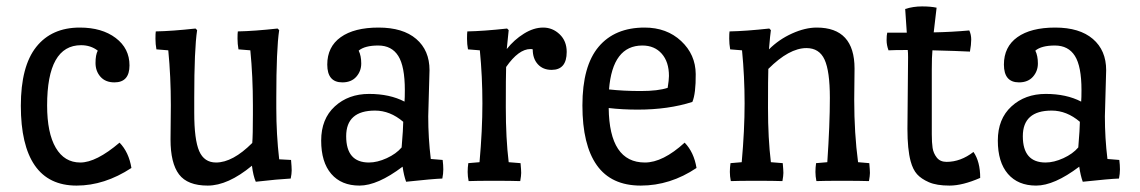

<svg xmlns="http://www.w3.org/2000/svg" viewBox="-20 -564 3556 599"><path d="M285 -406Q263 -423 233 -423Q127 -423 127 -235Q127 -149 154 -103Q181 -57 230.5 -57Q280 -57 353 -119Q382 -89 390 -40Q306 15 219 15Q132 15 88.5 -48Q45 -111 45 -234Q45 -357 93 -417.5Q141 -478 229 -478Q298 -478 341 -445.5Q384 -413 384 -360Q384 -307 337 -307Q309 -307 293.5 -324.5Q278 -342 278 -367.5Q278 -393 285 -406Z M512 -129 513 -236Q513 -325 505 -407L468 -410Q465 -426 465 -443Q465 -460 466 -466Q517 -467 590 -475L595 -470Q586 -411 586 -259V-212Q586 -128 601.5 -92.5Q617 -57 654 -57Q706 -57 767 -118Q769 -141 769 -207V-236Q769 -325 761 -407L724 -410Q721 -427 721 -443.5Q721 -460 722 -466Q773 -467 846 -475L851 -470Q842 -411 842 -259V-227Q842 -145 851 -67L888 -65Q890 -43 890 -32.5Q890 -22 887 -7Q848 -5 778 3Q770 -15 766 -47Q691 15 628 15Q565 15 538.5 -20Q512 -55 512 -129Z M1320 -345 1316 -201Q1316 -133 1324 -68L1361 -65Q1363 -49 1363 -35.5Q1363 -22 1360 -7Q1331 -6 1247 3Q1240 -16 1236 -44Q1158 15 1101.5 15Q1045 15 1013.5 -21.5Q982 -58 982 -125.5Q982 -193 1024.5 -232Q1067 -271 1131.5 -271Q1196 -271 1242 -247Q1243 -258 1243 -283Q1243 -357 1222.5 -389.5Q1202 -422 1160 -422Q1118 -422 1099 -406Q1107 -390 1107 -366Q1107 -342 1091.5 -324.5Q1076 -307 1048 -307Q1001 -307 1001 -362.5Q1001 -418 1043 -448Q1085 -478 1161 -478Q1237 -478 1278.5 -442.5Q1320 -407 1320 -345ZM1238 -184Q1197 -219 1150 -219Q1060 -219 1060 -139Q1060 -57 1131 -57Q1157 -57 1186.5 -70.5Q1216 -84 1233 -104Q1238 -164 1238 -184Z M1476 -58Q1485 -158 1485 -241.5Q1485 -325 1477 -407L1440 -410Q1437 -426 1437 -443Q1437 -460 1438 -466Q1489 -467 1562 -475L1567 -470Q1566 -464 1561 -411Q1584 -440 1614.5 -459Q1645 -478 1674.5 -478Q1704 -478 1726 -457Q1748 -436 1748 -402Q1748 -346 1701 -346Q1674 -346 1658 -363.5Q1642 -381 1642 -410Q1640 -411 1635 -411Q1598 -411 1559 -355Q1558 -327 1558 -229.5Q1558 -132 1567 -58L1604 -55Q1606 -33 1606 -24.5Q1606 -16 1603 1Q1575 0 1521 0Q1467 0 1442 1Q1439 -14 1439 -27.5Q1439 -41 1441 -55Z M1970 -222Q1921 -222 1879 -227Q1881 -57 1992 -57Q2048 -57 2116 -119Q2145 -89 2153 -40Q2071 15 1979 15Q1887 15 1842 -48.5Q1797 -112 1797 -235Q1797 -358 1847.5 -418Q1898 -478 1991 -478Q2060 -478 2105 -436Q2150 -394 2150.5 -333Q2151 -272 2140 -246Q2065 -222 1970 -222ZM1984 -422Q1891 -422 1880 -285Q1925 -280 1979 -280Q2033 -280 2063 -290Q2067 -315 2067 -327Q2067 -371 2044.5 -396.5Q2022 -422 1984 -422Z M2646 -350 2645 -253Q2645 -148 2657 -58L2692 -55Q2694 -33 2694 -24.5Q2694 -16 2691 1Q2663 0 2607 0Q2551 0 2527 1Q2524 -14 2524 -27.5Q2524 -41 2526 -55L2561 -58Q2569 -175 2569 -258.5Q2569 -342 2552.5 -378Q2536 -414 2496 -414Q2442 -414 2377 -349Q2376 -323 2376 -227.5Q2376 -132 2385 -58L2422 -55Q2424 -33 2424 -24.5Q2424 -16 2421 1Q2393 0 2339 0Q2285 0 2260 1Q2257 -14 2257 -27.5Q2257 -41 2259 -55L2294 -58Q2303 -158 2303 -241.5Q2303 -325 2295 -407L2258 -410Q2255 -427 2255 -443.5Q2255 -460 2256 -466Q2307 -467 2380 -475L2385 -470Q2383 -458 2379 -410Q2410 -441 2451 -459.5Q2492 -478 2528 -478Q2646 -478 2646 -350Z M2811 -162Q2811 -162 2813 -385Q2813 -400 2812 -408Q2770 -408 2752 -407Q2746 -423 2746 -438.5Q2746 -454 2748 -462H2809L2804 -536Q2829 -544 2856.5 -544Q2884 -544 2902 -540L2893 -463Q2948 -464 3004 -469Q3010 -456 3010 -440.5Q3010 -425 3006 -403Q2969 -405 2889 -407Q2887 -387 2887 -348V-145Q2887 -119 2889.5 -102.5Q2892 -86 2902.5 -72.5Q2913 -59 2933 -59Q2977 -59 3017 -90Q3038 -60 3038 -9Q2983 15 2942.5 15Q2902 15 2878 4.5Q2854 -6 2841 -20.5Q2828 -35 2821 -61Q2811 -98 2811 -162Z M3431 -345 3427 -201Q3427 -133 3435 -68L3472 -65Q3474 -49 3474 -35.5Q3474 -22 3471 -7Q3442 -6 3358 3Q3351 -16 3347 -44Q3269 15 3212.5 15Q3156 15 3124.5 -21.5Q3093 -58 3093 -125.5Q3093 -193 3135.5 -232Q3178 -271 3242.5 -271Q3307 -271 3353 -247Q3354 -258 3354 -283Q3354 -357 3333.5 -389.5Q3313 -422 3271 -422Q3229 -422 3210 -406Q3218 -390 3218 -366Q3218 -342 3202.5 -324.5Q3187 -307 3159 -307Q3112 -307 3112 -362.5Q3112 -418 3154 -448Q3196 -478 3272 -478Q3348 -478 3389.5 -442.5Q3431 -407 3431 -345ZM3349 -184Q3308 -219 3261 -219Q3171 -219 3171 -139Q3171 -57 3242 -57Q3268 -57 3297.5 -70.5Q3327 -84 3344 -104Q3349 -164 3349 -184Z"/></svg>

Font: Port Lligat Slab
Style: Regular
Weight: 400
Designer: Dario Muhafara, Eduardo Rodriguez Tunni
Foundry: Tipo
Version: Version 1.002